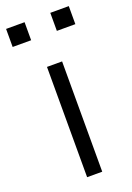

<svg xmlns="http://www.w3.org/2000/svg" viewBox="-144 -748 551 800"><g transform="rotate(-20 131.0 -348.0)"><path d="M98 0V-489H165V0ZM188 -616V-696H270V-616ZM-8 -616V-696H74V-616Z"/></g></svg>

Font: Nunito Sans 10pt SemiExpanded Light
Style: Regular
Weight: 300
Width: 6
Designer: Vernon Adams
Foundry: Vernon Adams
Version: Version 3.101;gftools[0.9.27]